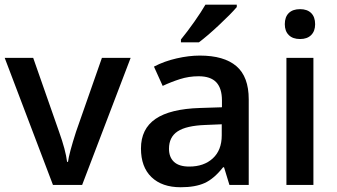

<svg xmlns="http://www.w3.org/2000/svg" viewBox="-20 -786 1434 816"><path d="M205.1 0 0 -540H121.1L231 -226.1Q259.3 -147 265.1 -98.1H269Q273.4 -133.3 303.2 -226.1L413.1 -540H535.2L329.1 0Z M955.1 0 932.1 -75.2H928.2Q889.2 -25.9 849.6 -8.1Q810.1 9.8 748 9.8Q668.5 9.8 623.8 -33.2Q579.1 -76.2 579.1 -154.8Q579.1 -238.3 641.1 -280.8Q703.1 -323.2 830.1 -327.1L923.3 -330.1V-358.9Q923.3 -410.6 899.2 -436.3Q875 -461.9 824.2 -461.9Q782.7 -461.9 744.6 -449.7Q706.5 -437.5 671.4 -420.9L634.3 -502.9Q678.2 -525.9 730.5 -537.8Q782.7 -549.8 829.1 -549.8Q932.1 -549.8 984.6 -504.9Q1037.1 -460 1037.1 -363.8V0ZM784.2 -78.1Q846.7 -78.1 884.5 -113Q922.4 -147.9 922.4 -210.9V-257.8L853 -254.9Q772 -252 735.1 -227.8Q698.2 -203.6 698.2 -153.8Q698.2 -117.7 719.7 -97.9Q741.2 -78.1 784.2 -78.1ZM749 -606V-618.2Q776.9 -652.3 806.4 -694.3Q835.9 -736.3 853 -766.1H986.3V-755.9Q960.9 -726.1 910.4 -679Q859.9 -631.8 825.2 -606Z M1312 0H1197.3V-540H1312ZM1190.4 -683.1Q1190.4 -713.9 1207.3 -730.5Q1224.1 -747.1 1255.4 -747.1Q1285.6 -747.1 1302.5 -730.5Q1319.3 -713.9 1319.3 -683.1Q1319.3 -653.8 1302.5 -637Q1285.6 -620.1 1255.4 -620.1Q1224.1 -620.1 1207.3 -637Q1190.4 -653.8 1190.4 -683.1Z"/></svg>

Font: f1_25842          
Style: Regular
Weight: 600
Foundry: Ascender Corporation
Version: Version 1.10